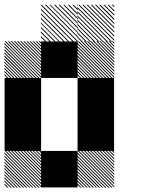

<svg xmlns="http://www.w3.org/2000/svg" viewBox="-21 -856 708 877"><path d="M500.8 -155.8 489.2 -167.5H495L500.8 -161.7ZM500.8 -141.7 475 -167.5H480.8L500.8 -147.5ZM500.8 -127.5 460.8 -167.5H466.7L500.8 -133.3ZM500.8 -113.3 446.7 -167.5H452.5L500.8 -119.2ZM500.8 -99.2 432.5 -167.5H438.3L500.8 -105ZM500.8 -85 418.3 -167.5H424.2L500.8 -90.8ZM500.8 -70.8 404.2 -167.5H410L500.8 -76.7ZM500.8 -56.7 390 -167.5H395.8L500.8 -62.5ZM500.8 -42.5 375.8 -167.5H381.7L500.8 -48.3ZM500.8 -28.3 361.7 -167.5H367.5L500.8 -34.2ZM500.8 -14.2 347.5 -167.5H353.3L500.8 -20ZM500.8 0 333.3 -167.5H339.2L500.8 -5.8ZM487.5 0.8 332.5 -154.2V-160L493.3 0.8ZM473.3 0.8 332.5 -140V-145.8L479.2 0.8ZM459.2 0.8 332.5 -125.8V-131.7L465 0.8ZM445 0.8 332.5 -111.7V-117.5L450.8 0.8ZM430 0.8 332.5 -96.7V-103.3L436.7 0.8ZM416.7 0.8 332.5 -83.3V-89.2L422.5 0.8ZM402.5 0.8 332.5 -69.2V-75L408.3 0.8ZM388.3 0.8 332.5 -55V-60.8L394.2 0.8ZM374.2 0.8 332.5 -40.8V-46.7L380 0.8ZM360 0.8 332.5 -26.7V-32.5L365.8 0.8ZM345.8 0.8 332.5 -12.5V-18.3L351.7 0.8ZM167.5 -155.8 155.8 -167.5H161.7L167.5 -161.7ZM167.5 -141.7 141.7 -167.5H147.5L167.5 -147.5ZM167.5 -127.5 127.5 -167.5H133.3L167.5 -133.3ZM167.5 -113.3 113.3 -167.5H119.2L167.5 -119.2ZM167.5 -99.2 99.2 -167.5H105L167.5 -105ZM167.5 -85 85 -167.5H90.8L167.5 -90.8ZM167.5 -70.8 70.8 -167.5H76.7L167.5 -76.7ZM167.5 -56.7 56.7 -167.5H62.5L167.5 -62.5ZM167.5 -42.5 42.5 -167.5H48.3L167.5 -48.3ZM167.5 -28.3 28.3 -167.5H34.2L167.5 -34.2ZM167.5 -14.2 14.2 -167.5H20L167.5 -20ZM167.5 0 0 -167.5H5.8L167.5 -5.8ZM154.2 0.8 -0.8 -154.2V-160L160 0.8ZM140 0.8 -0.8 -140V-145.8L145.8 0.8ZM125.8 0.8 -0.8 -125.8V-131.7L131.7 0.8ZM111.7 0.8 -0.8 -111.7V-117.5L117.5 0.8ZM96.7 0.8 -0.8 -96.7V-103.3L103.3 0.8ZM83.3 0.8 -0.8 -83.3V-89.2L89.2 0.8ZM69.2 0.8 -0.8 -69.2V-75L75 0.8ZM55 0.8 -0.8 -55V-60.8L60.8 0.8ZM40.8 0.8 -0.8 -40.8V-46.7L46.7 0.8ZM26.7 0.8 -0.8 -26.7V-32.5L32.5 0.8ZM12.5 0.8 -0.8 -12.5V-18.3L18.3 0.8ZM500.8 -655.8 489.2 -667.5H495L500.8 -661.7ZM500.8 -641.7 475 -667.5H480.8L500.8 -647.5ZM500.8 -627.5 460.8 -667.5H466.7L500.8 -633.3ZM500.8 -613.3 446.7 -667.5H452.5L500.8 -619.2ZM500.8 -599.2 432.5 -667.5H438.3L500.8 -605ZM500.8 -585 418.3 -667.5H424.2L500.8 -590.8ZM500.8 -570.8 404.2 -667.5H410L500.8 -576.7ZM500.8 -556.7 390 -667.5H395.8L500.8 -562.5ZM500.8 -542.5 375.8 -667.5H381.7L500.8 -548.3ZM500.8 -528.3 361.7 -667.5H367.5L500.8 -534.2ZM500.8 -514.2 347.5 -667.5H353.3L500.8 -520ZM500.8 -500 333.3 -667.5H339.2L500.8 -505.8ZM487.5 -499.2 332.5 -654.2V-660L493.3 -499.2ZM473.3 -499.2 332.5 -640V-645.8L479.2 -499.2ZM459.2 -499.2 332.5 -625.8V-631.7L465 -499.2ZM445 -499.2 332.5 -611.7V-617.5L450.8 -499.2ZM430 -499.2 332.5 -596.7V-603.3L436.7 -499.2ZM416.7 -499.2 332.5 -583.3V-589.2L422.5 -499.2ZM402.5 -499.2 332.5 -569.2V-575L408.3 -499.2ZM388.3 -499.2 332.5 -555V-560.8L394.2 -499.2ZM374.2 -499.2 332.5 -540.8V-546.7L380 -499.2ZM360 -499.2 332.5 -526.7V-532.5L365.8 -499.2ZM345.8 -499.2 332.5 -512.5V-518.3L351.7 -499.2ZM167.5 -655.8 155.8 -667.5H161.7L167.5 -661.7ZM167.5 -641.7 141.7 -667.5H147.5L167.5 -647.5ZM167.5 -627.5 127.5 -667.5H133.3L167.5 -633.3ZM167.5 -613.3 113.3 -667.5H119.2L167.5 -619.2ZM167.5 -599.2 99.2 -667.5H105L167.5 -605ZM167.5 -585 85 -667.5H90.8L167.5 -590.8ZM167.5 -570.8 70.8 -667.5H76.7L167.5 -576.7ZM167.5 -556.7 56.7 -667.5H62.5L167.5 -562.5ZM167.5 -542.5 42.5 -667.5H48.3L167.5 -548.3ZM167.5 -528.3 28.3 -667.5H34.2L167.5 -534.2ZM167.5 -514.2 14.2 -667.5H20L167.5 -520ZM167.5 -500 0 -667.5H5.8L167.5 -505.8ZM154.2 -499.2 -0.8 -654.2V-660L160 -499.2ZM140 -499.2 -0.8 -640V-645.8L145.8 -499.2ZM125.8 -499.2 -0.8 -625.8V-631.7L131.7 -499.2ZM111.7 -499.2 -0.8 -611.7V-617.5L117.5 -499.2ZM96.7 -499.2 -0.8 -596.7V-603.3L103.3 -499.2ZM83.3 -499.2 -0.8 -583.3V-589.2L89.2 -499.2ZM69.2 -499.2 -0.8 -569.2V-575L75 -499.2ZM55 -499.2 -0.8 -555V-560.8L60.8 -499.2ZM40.8 -499.2 -0.8 -540.8V-546.7L46.7 -499.2ZM26.7 -499.2 -0.8 -526.7V-532.5L32.5 -499.2ZM12.5 -499.2 -0.8 -512.5V-518.3L18.3 -499.2ZM500.8 -822.5 489.2 -834.2H495L500.8 -828.3ZM500.8 -803.3 470 -834.2H475.8L500.8 -809.2ZM500.8 -784.2 450.8 -834.2H456.7L500.8 -790ZM500.8 -764.2 430.8 -834.2H437.5L500.8 -770.8ZM500.8 -745.8 412.5 -834.2H418.3L500.8 -751.7ZM500.8 -726.7 393.3 -834.2H399.2L500.8 -732.5ZM500.8 -707.5 374.2 -834.2H380L500.8 -713.3ZM500.8 -688.3 355 -834.2H360.8L500.8 -694.2ZM500.8 -669.2 335.8 -834.2H341.7L500.8 -675ZM485 -665.8 332.5 -818.3V-824.2L490.8 -665.8ZM465.8 -665.8 332.5 -799.2V-805L471.7 -665.8ZM446.7 -665.8 332.5 -780V-785.8L452.5 -665.8ZM427.5 -665.8 332.5 -760.8V-766.7L433.3 -665.8ZM408.3 -665.8 332.5 -741.7V-747.5L414.2 -665.8ZM389.2 -665.8 332.5 -722.5V-728.3L395 -665.8ZM370 -665.8 332.5 -703.3V-709.2L375.8 -665.8ZM350.8 -665.8 332.5 -684.2V-690L356.7 -665.8ZM334.2 -830 330 -834.2H334.2ZM334.2 -809.2 309.2 -834.2H315L334.2 -815ZM334.2 -788.3 288.3 -834.2H294.2L334.2 -794.2ZM334.2 -767.5 267.5 -834.2H273.3L334.2 -773.3ZM334.2 -746.7 246.7 -834.2H252.5L334.2 -752.5ZM334.2 -725.8 225.8 -834.2H231.7L334.2 -731.7ZM334.2 -705 205 -834.2H210L334.2 -710ZM334.2 -684.2 184.2 -834.2H190L334.2 -690ZM331.7 -665.8 165.8 -831.7 169.2 -834.2 334.2 -669.2ZM310.8 -665.8 165.8 -810.8V-816.7L316.7 -665.8ZM290 -665.8 165.8 -790V-795.8L295.8 -665.8ZM269.2 -665.8 165.8 -769.2V-775L275 -665.8ZM248.3 -665.8 165.8 -748.3V-753.3L253.3 -665.8ZM227.5 -665.8 165.8 -727.5V-733.3L233.3 -665.8ZM206.7 -665.8 165.8 -706.7V-712.5L212.5 -665.8ZM185.8 -665.8 165.8 -685.8V-691.7L191.7 -665.8ZM334.2 -834.2H335.8L334.2 -835.8ZM166.7 -166.7H333.3V0H166.7ZM333.3 -333.3H500V-166.7H333.3ZM0 -333.3H166.7V-166.7H0ZM333.3 -500H500V-166.7H333.3ZM0 -500H166.7V-166.7H0ZM166.7 -666.7H333.3V-500H166.7Z"/></svg>

Font: 0xA000-Pixelated-Mono
Style: Pixelated-Mono
Weight: 400
Version: Version 0.1